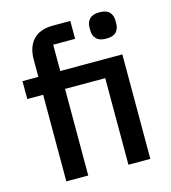

<svg xmlns="http://www.w3.org/2000/svg" viewBox="-111 -834 822 923"><g transform="rotate(-15 300.5 -372.0)"><path d="M105 -431H26V-520H105V-606Q105 -669 138 -704.5Q171 -740 237 -740H323V-651H214V-520H523V0H414V-431H214V0H105ZM469 -613Q435 -613 419.5 -629Q404 -645 404 -670V-687Q404 -712 419.5 -728Q435 -744 469 -744Q503 -744 518 -728Q533 -712 533 -687V-670Q533 -645 518 -629Q503 -613 469 -613Z"/></g></svg>

Font: IBM Plex Sans Hebrew Medium
Style: Regular
Weight: 500
Designer: Mike Abbink, Paul van der Laan, Pieter van Rosmalen, Yanek Iontef
Foundry: Bold Monday
Version: Version 1.2